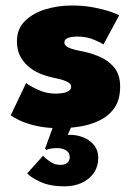

<svg xmlns="http://www.w3.org/2000/svg" viewBox="-20 -442 480 680"><path d="M234 -422.5Q277 -422.5 312.8 -415.5Q348.5 -408.5 372.2 -400.2Q396 -392 402 -387.5L346.5 -284.5Q337.5 -291 311.8 -301.8Q286 -312.5 255 -312.5Q234.5 -312.5 221.2 -307.8Q208 -303 208 -291.5Q208 -280.5 223.5 -273.2Q239 -266 270.5 -260.5Q299 -255 330.5 -242.2Q362 -229.5 383.8 -203.8Q405.5 -178 405.5 -135Q405.5 -89 385.5 -60.2Q365.5 -31.5 333.2 -15.8Q301 0 263.8 6Q226.5 12 192.5 12Q142.5 12 106 3.2Q69.5 -5.5 47.8 -16.5Q26 -27.5 18 -33.5L72.5 -148Q85.5 -137.5 114.8 -124Q144 -110.5 175.5 -110.5Q203.5 -110.5 217.8 -116.8Q232 -123 232 -134Q232 -142.5 225 -148Q218 -153.5 204.5 -158Q191 -162.5 170.5 -166.5Q152 -170 129.5 -178.2Q107 -186.5 86.8 -201.5Q66.5 -216.5 53.2 -239.8Q40 -263 40 -296.5Q40 -339.5 68 -367.2Q96 -395 140.2 -408.8Q184.5 -422.5 234 -422.5ZM209 218Q157.5 218 123.2 202.2Q89 186.5 76.5 172L132.5 109.5Q141.5 120 158.2 131Q175 142 194 142Q209.5 142 218.2 134.5Q227 127 227 114.5Q227 98 213.5 90.2Q200 82.5 182.5 82.5Q167 82.5 157.2 84.8Q147.5 87 144.5 89.5L139.5 84.5L178 -21L236.5 -2L220 35.5Q250 34.5 274.5 44.2Q299 54 313.5 72.5Q328 91 328 116.5Q328 148 312 170.8Q296 193.5 269 205.8Q242 218 209 218Z"/></svg>

Font: League Spartan Thin ExtraBold
Style: Regular
Weight: 800
Version: Version 2.002